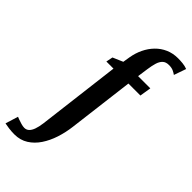

<svg xmlns="http://www.w3.org/2000/svg" viewBox="-446 -886 1207 1207"><g transform="rotate(45 157.5 -282.0)"><path d="M134.2 -603.1Q141.6 -647.4 160 -685.7Q178.4 -724 206.7 -753.1Q234.9 -782.3 272.2 -798.6Q309.5 -815 354 -815Q374.2 -815 396.3 -812.8Q418.3 -810.5 437.9 -803L409.7 -722.1Q400.6 -729.1 384.2 -737Q367.8 -744.8 343.1 -744.5Q316.8 -744.5 301.7 -730.2Q286.6 -715.9 278.9 -690.6Q271.2 -665.2 266.4 -631.2L256 -557.8H364.6L352.4 -481.8H245.8L191.3 -42.7Q184.4 13.4 167.3 66.2Q150.1 118.9 122.4 160.3Q94.7 201.8 55.7 226.4Q16.6 251 -34.3 251.3Q-59.7 251.4 -85.4 248Q-111.1 244.6 -123.4 241.6L-97.2 156.6Q-93.8 158.1 -79.9 163.4Q-66 168.6 -49.2 173.4Q-32.4 178.1 -20.4 178.1Q-2.2 178.1 10.5 166.4Q23.3 154.7 31.8 131.4Q40.3 108 44.9 73.2L113.1 -481.8H49.9L59.1 -526.7L126.5 -555.8Z"/></g></svg>

Font: Merriweather Light
Style: Italic
Weight: 300
Italic angle: -7.8°
Designer: Eben Sorkin
Foundry: Eben Sorkin
Version: Version 2.101